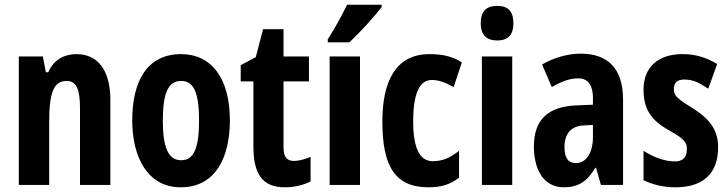

<svg xmlns="http://www.w3.org/2000/svg" viewBox="-20 -786 3096 816"><path d="M305 -556C255 -556 209 -534 185 -479H175L162 -546H60V0H189V-264C189 -394 208 -442 264 -442C307 -442 320 -402 320 -325V0H449V-362C449 -488 395 -556 305 -556Z M957 -274C957 -457 876 -556 750 -556C604 -556 542 -440 542 -274C542 -120 606 10 748 10C900 10 957 -123 957 -274ZM672 -273C672 -391 695 -442 750 -442C804 -442 826 -391 826 -274C826 -157 804 -105 750 -105C696 -105 672 -158 672 -273Z M1229 -102C1198 -102 1185 -121 1185 -158V-440H1293V-546H1185V-662H1098L1067 -543L1003 -509V-440H1057V-162C1057 -46 1096 10 1190 10C1229 10 1270 1 1300 -15V-119C1271 -108 1250 -102 1229 -102Z M1602 -756V-766H1455C1434 -722 1407 -672 1373 -619V-606H1465C1511 -649 1575 -720 1602 -756ZM1510 0V-546H1381V0Z M1801 10C1852 10 1891 0 1931 -31V-145C1892 -115 1862 -101 1819 -101C1763 -101 1736 -158 1736 -270C1736 -384 1761 -446 1815 -446C1845 -446 1872 -436 1908 -416L1943 -521C1909 -542 1871 -556 1805 -556C1660 -556 1605 -437 1605 -270C1605 -79 1659 10 1801 10Z M2093 -761C2045 -761 2023 -736 2023 -687C2023 -639 2047 -614 2093 -614C2140 -614 2162 -639 2162 -687C2162 -735 2142 -761 2093 -761ZM2157 -546H2028V0H2157Z M2448 -558C2393 -558 2334 -541 2284 -512L2325 -416C2371 -442 2403 -453 2438 -453C2481 -453 2500 -421 2500 -370V-341L2428 -338C2311 -333 2249 -279 2249 -163C2249 -74 2285 10 2376 10C2440 10 2477 -17 2510 -73H2513L2534 0H2628V-363C2628 -494 2564 -558 2448 -558ZM2462 -253 2500 -255V-204C2500 -136 2471 -93 2428 -93C2396 -93 2379 -113 2379 -161C2379 -216 2406 -251 2462 -253Z M3032 -160C3032 -249 2979 -291 2918 -330C2850 -371 2844 -384 2844 -408C2844 -434 2858 -448 2888 -448C2932 -448 2956 -430 2990 -409L3028 -514C2978 -544 2932 -556 2881 -556C2776 -556 2715 -500 2715 -405C2715 -322 2748 -274 2822 -233C2901 -190 2899 -173 2899 -149C2899 -118 2882 -100 2849 -100C2799 -100 2751 -122 2715 -145V-20C2758 0 2800 10 2851 10C2962 10 3032 -43 3032 -160Z"/></svg>

Font: Noto Sans Malayalam ExtraCondensed
Style: Bold
Weight: 700
Width: 2
Designer: Jelle Bosma - Monotype Design Team
Foundry: Monotype Imaging Inc.
Version: Version 2.104